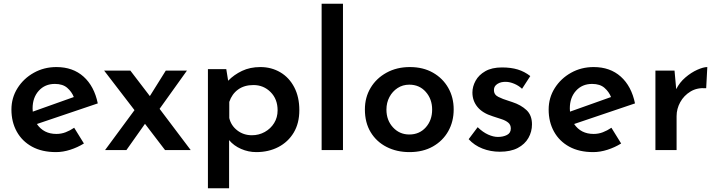

<svg xmlns="http://www.w3.org/2000/svg" viewBox="-20 -801 3833 1025"><path d="M279 11Q204 11 151 -18Q98 -47 69.5 -98.5Q41 -150 41 -216Q41 -279 73.5 -330.5Q106 -382 160.5 -412.5Q215 -443 281 -443Q369 -443 426 -392Q483 -341 502 -249L177 -139Q213 -86 281 -86Q307 -86 330.5 -95Q354 -104 376 -119L428 -35Q394 -14 355 -1.5Q316 11 279 11ZM155 -205 374 -283Q363 -311 339 -332Q315 -353 273 -353Q220 -353 187 -316.5Q154 -280 154 -222Q154 -214 155 -205Z M998 0H861L754 -140L655 0H541L698 -213L536 -424H676L780 -288L865 -424H978L832 -220Z M1348 11Q1306 11 1267 -6Q1228 -23 1203 -53V204H1090V-432H1188L1198 -370Q1229 -402 1272 -422.5Q1315 -443 1370 -443Q1429 -443 1476.5 -415Q1524 -387 1551 -335Q1578 -283 1578 -213Q1578 -143 1548 -93Q1518 -43 1466 -16Q1414 11 1348 11ZM1325 -79Q1362 -79 1393.5 -96.5Q1425 -114 1443.5 -144Q1462 -174 1462 -212Q1462 -272 1424.5 -309.5Q1387 -347 1333 -347Q1284 -347 1251 -323Q1218 -299 1204 -257V-171Q1213 -131 1246.5 -105Q1280 -79 1325 -79Z M1697 -781H1811V0H1697Z M1928 -217Q1928 -281 1958.5 -332Q1989 -383 2043.5 -413Q2098 -443 2168 -443Q2239 -443 2291.5 -413Q2344 -383 2373 -332Q2402 -281 2402 -217Q2402 -152 2373 -100.5Q2344 -49 2291 -19Q2238 11 2166 11Q2098 11 2044 -16.5Q1990 -44 1959 -95Q1928 -146 1928 -217ZM2043 -216Q2043 -159 2078 -121Q2113 -83 2165 -83Q2219 -83 2253 -121Q2287 -159 2287 -216Q2287 -272 2253 -310.5Q2219 -349 2165 -349Q2130 -349 2102.5 -331Q2075 -313 2059 -283Q2043 -253 2043 -216Z M2648 9Q2599 9 2555.5 -8Q2512 -25 2482 -58L2530 -122Q2558 -95 2586 -82.5Q2614 -70 2638 -70Q2666 -70 2686.5 -80.5Q2707 -91 2707 -115Q2707 -135 2693 -146.5Q2679 -158 2657 -165Q2635 -172 2611 -180Q2556 -197 2529 -230Q2502 -263 2502 -307Q2502 -339 2519 -370Q2536 -401 2571 -421Q2606 -441 2660 -441Q2708 -441 2744 -430Q2780 -419 2811 -395L2767 -327Q2749 -344 2725 -354Q2701 -364 2681 -364Q2654 -365 2635.5 -353Q2617 -341 2617 -322Q2616 -296 2640 -284Q2664 -272 2694 -263Q2699 -261 2704.5 -259.5Q2710 -258 2715 -256Q2761 -241 2790.5 -213.5Q2820 -186 2820 -137Q2820 -98 2801 -64.5Q2782 -31 2744 -11Q2706 9 2648 9Z M3147 11Q3072 11 3019 -18Q2966 -47 2937.5 -98.5Q2909 -150 2909 -216Q2909 -279 2941.5 -330.5Q2974 -382 3028.5 -412.5Q3083 -443 3149 -443Q3237 -443 3294 -392Q3351 -341 3370 -249L3045 -139Q3081 -86 3149 -86Q3175 -86 3198.5 -95Q3222 -104 3244 -119L3296 -35Q3262 -14 3223 -1.5Q3184 11 3147 11ZM3023 -205 3242 -283Q3231 -311 3207 -332Q3183 -353 3141 -353Q3088 -353 3055 -316.5Q3022 -280 3022 -222Q3022 -214 3023 -205Z M3581 -424 3590 -325Q3608 -361 3639 -387.5Q3670 -414 3702.5 -428.5Q3735 -443 3756 -443L3750 -330Q3702 -334 3666.5 -312.5Q3631 -291 3611.5 -255.5Q3592 -220 3592 -181V0H3479V-424Z"/></svg>

Font: Reem Kufi Medium
Style: Regular
Weight: 500
Designer: Khaled Hosny
Version: Version 1.001